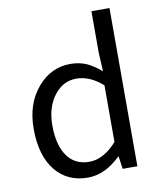

<svg xmlns="http://www.w3.org/2000/svg" viewBox="-87 -847 779 929"><g transform="rotate(-10 302.5 -382.0)"><path d="M270.5 12.7Q169.9 12.7 111.3 -59.6Q51.8 -133.8 51.8 -264.6Q51.8 -389.6 121.1 -468.8Q186.5 -543.9 281.2 -543.9Q325.2 -543.9 362.3 -527.3Q391.6 -513.7 430.7 -481.4L425.8 -573.2V-777.3H514.6V-388.7V0H442.4L433.6 -62.5H431.6Q354.5 12.7 270.5 12.7ZM290 -61.5Q360.4 -61.5 425.8 -134.8V-273.4V-413.1Q363.3 -468.8 296.9 -468.8Q231.4 -468.8 188.5 -413.1Q143.6 -355.5 143.6 -265.6Q143.6 -168.9 181.6 -115.2Q219.7 -61.5 290 -61.5Z"/></g></svg>

Font: Bpmf GenSeki Gothic R
Style: R
Weight: 400
Foundry: But Ko
Version: Version 1.320